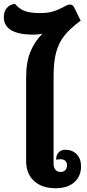

<svg xmlns="http://www.w3.org/2000/svg" viewBox="-44 -987 458 1014"><path d="M384 -108Q384 -57 349 -25Q314 7 248 7Q178 7 136 -31Q94 -69 94 -137V-577Q94 -659 116.5 -713.5Q139 -768 180 -809Q155 -804 134 -804Q-24 -804 -24 -897Q-24 -925 -8.5 -944Q7 -963 35 -967Q57 -940 86.5 -929Q116 -918 166 -918Q209 -918 236.5 -926.5Q264 -935 292 -950Q313 -963 325 -963Q340 -963 347 -949L382 -878Q327 -837 297 -800Q267 -763 253 -712.5Q239 -662 239 -584V-123Q239 -103 248.5 -91Q258 -79 276 -79Q292 -79 301 -88.5Q310 -98 310 -115Q310 -129 301 -137.5Q292 -146 276 -146Q261 -146 253 -143V-150Q253 -168 265.5 -182Q278 -196 301 -196Q338 -196 361 -172.5Q384 -149 384 -108Z"/></svg>

Font: Krub
Style: Bold
Weight: 700
Version: Version 1.000; ttfautohint (v1.6)